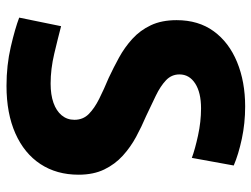

<svg xmlns="http://www.w3.org/2000/svg" viewBox="-114 -666 792 605"><g transform="rotate(90 282.5 -364.0)"><path d="M251 12Q186 12 128 -1.5Q70 -15 36 -28L63 -160Q101 -150 149.5 -138.5Q198 -127 244 -127Q279 -127 304.5 -136Q330 -145 344 -162Q358 -179 358 -202Q358 -229 340 -247Q322 -265 292 -280Q262 -295 226 -310Q194 -325 162 -342.5Q130 -360 103 -384.5Q76 -409 60 -443Q44 -477 44 -524Q44 -593 79 -641Q114 -689 176 -714.5Q238 -740 316 -740Q369 -740 418 -729.5Q467 -719 502 -704L478 -572Q451 -582 407.5 -591.5Q364 -601 322 -601Q272 -601 243.5 -582.5Q215 -564 215 -533Q215 -508 233.5 -490.5Q252 -473 282 -458.5Q312 -444 346 -428Q379 -414 411.5 -396.5Q444 -379 471 -354.5Q498 -330 514.5 -296Q531 -262 531 -215Q531 -146 497.5 -95Q464 -44 401 -16Q338 12 251 12Z"/></g></svg>

Font: Murecho Thin
Style: Bold
Weight: 700
Version: Version 1.010